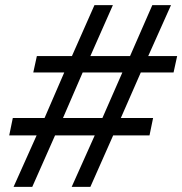

<svg xmlns="http://www.w3.org/2000/svg" viewBox="-20 -730 712 750"><path d="M658 -447H530L452 -269H578L564 -201H422L333 0H260L350 -201H195L106 0H33L123 -201H16L30 -269H154L231 -447H110L124 -511H261L349 -710H421L333 -511H488L575 -710H648L559 -511H672ZM380 -269 458 -447H303L226 -269Z"/></svg>

Font: PTCRaleway Medium
Style: Italic
Weight: 500
Italic angle: -12°
Designer: Matt McInerney, Pablo Impallari, Rodrigo Fuenzalida
Foundry: Matt McInerney, Pablo Impallari, Rodrigo Fuenzalida
Version: Version 3.000g; ttfautohint (v1.5) -l 8 -r 28 -G 28 -x 14 -D